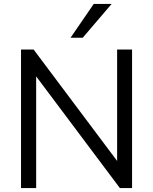

<svg xmlns="http://www.w3.org/2000/svg" viewBox="-20 -957 780 977"><path d="M87 0V-705H151L600 -106H576V-705H652V0H590L141 -599H164V0ZM339 -765 457 -937H548L401 -765Z"/></svg>

Font: NunitoSans1
Style: Book
Weight: 400
Designer: Vernon Adams
Foundry: Vernon Adams
Version: Version 3.101;gftools[0.9.27]